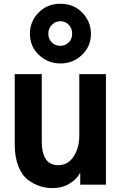

<svg xmlns="http://www.w3.org/2000/svg" viewBox="-20 -961 636 999"><path d="M135.7 -786.1Q135.7 -849.6 180.7 -895.5Q225.6 -941.4 293.9 -941.4Q363.3 -941.4 408.2 -895Q453.1 -848.6 453.1 -786.1Q453.1 -719.7 406.7 -675.3Q360.4 -630.9 293.9 -630.9Q229.5 -630.9 182.6 -674.8Q135.7 -718.8 135.7 -786.1ZM231.4 -786.1Q231.4 -758.8 249 -740.7Q266.6 -722.7 293.9 -722.7Q319.3 -722.7 337.4 -740.2Q355.5 -757.8 355.5 -786.1Q355.5 -813.5 337.9 -832Q320.3 -850.6 293.9 -850.6Q267.6 -850.6 249.5 -831.5Q231.4 -812.5 231.4 -786.1ZM56.6 -210.9V-575.2H197.3V-226.6Q197.3 -101.6 282.2 -101.6Q334 -101.6 363.3 -147Q392.6 -192.4 392.6 -254.9V-575.2H531.2V0H397.5V-59.6H395.5Q379.9 -29.3 342.3 -5.9Q304.7 17.6 252 17.6Q218.8 17.6 188 7.8Q157.2 -2 126 -24.9Q94.7 -47.9 75.7 -95.7Q56.6 -143.6 56.6 -210.9Z"/></svg>

Font: Gothic A1 ExtraBold
Style: Regular
Weight: 800
Designer: HanYang I&C Co.,Ltd.
Foundry: HanYang I&C Co.,Ltd.
Version: Version 2.50